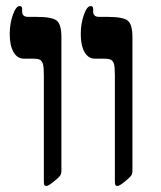

<svg xmlns="http://www.w3.org/2000/svg" viewBox="-20 -609 531 635"><path d="M183.1 -43.9Q183.1 -33.2 177.7 -26.6Q172.4 -20 156.2 -7.1Q140.1 5.9 133.8 5.9Q127.9 5.9 126.5 2.4Q125 -1 125 -12.2V-359.9Q125 -385.7 122.3 -396.2Q119.6 -406.7 112.8 -410.9Q106 -415 86.9 -415H59.1Q37.1 -415 24.7 -436.8Q12.2 -458.5 12.2 -496.1Q12.2 -530.8 22.5 -559.8Q32.7 -588.9 44.9 -588.9Q53.2 -588.9 53.2 -580.1V-570.8Q53.2 -553.2 73.2 -553.2H101.1Q152.8 -553.2 168 -540.5Q183.1 -527.8 183.1 -485.8ZM418 -43.9Q418 -33.2 412.6 -26.6Q407.2 -20 391.1 -7.1Q375 5.9 369.1 5.9Q362.8 5.9 361.3 2.4Q359.9 -1 359.9 -12.2V-359.9Q359.9 -385.7 357.2 -396.2Q354.5 -406.7 347.7 -410.9Q340.8 -415 321.8 -415H293.9Q272 -415 259.5 -436.8Q247.1 -458.5 247.1 -496.1Q247.1 -530.8 257.3 -559.8Q267.6 -588.9 279.8 -588.9Q288.1 -588.9 288.1 -580.1V-570.8Q288.1 -553.2 308.1 -553.2H335.9Q387.7 -553.2 402.8 -540.5Q418 -527.8 418 -485.8Z"/></svg>

Font: Tinos
Style: Bold
Weight: 700
Designer: Steve Matteson
Foundry: Monotype Imaging Inc.
Version: Version 1.23